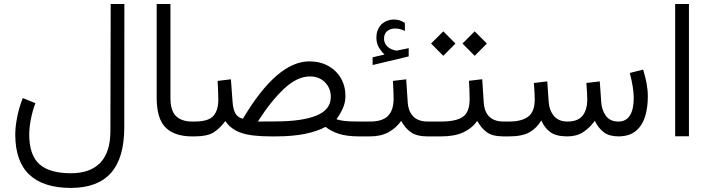

<svg xmlns="http://www.w3.org/2000/svg" viewBox="-20 -672 3494 946"><path d="M154.3 -163.6Q139.2 -123 131.6 -82Q124 -41 124 -10.3Q124 91.8 173.8 136.7Q223.6 181.6 329.6 181.6Q424.8 181.6 474.4 129.6Q523.9 77.6 523.9 -25.9L525.4 -652.3H592.8L592.3 -44.9Q592.3 106.4 526.6 180.2Q460.9 253.9 329.1 253.9Q194.3 253.9 124.8 188.7Q55.2 123.5 55.2 -9.8Q55.2 -46.4 64.5 -94.2Q73.7 -142.1 92.3 -189Z M939.5 0H926.3Q839.8 0 795.9 -43.7Q752 -87.4 752 -190.4V-652.3H819.8V-189.9Q819.8 -126 847.7 -99.6Q875.5 -73.2 926.3 -73.2H939.5Z M1176.8 -86.9Q1344.7 -369.6 1503.9 -369.6Q1557.1 -369.6 1597.2 -347.4Q1637.2 -325.2 1659.7 -286.4Q1682.1 -247.6 1682.1 -198.2Q1682.1 -166.5 1668.5 -137Q1654.8 -107.4 1637.7 -84.5Q1655.3 -78.6 1678.5 -75.9Q1701.7 -73.2 1749.5 -73.2H1764.2V0H1749.5Q1689 0 1649.7 -12.7Q1610.4 -25.4 1584 -46.9Q1544.9 -25.4 1483.9 -12.7Q1422.9 0 1337.9 0H1313Q1214.8 0 1165 -18.6Q1115.2 -37.1 1090.3 -75.7Q1063 -38.6 1031.7 -19.3Q1000.5 0 939.5 0H919.9V-73.2H939Q1006.3 -73.2 1031 -100.6Q1055.7 -127.9 1055.7 -181.6Q1055.7 -203.1 1054.4 -227.8Q1053.2 -252.4 1052.2 -273.4L1117.7 -281.2L1126 -168.5Q1128.9 -131.8 1140.4 -112.3Q1151.9 -92.8 1176.8 -86.9ZM1335.9 -73.7Q1467.8 -73.7 1538.8 -102.5Q1609.9 -131.3 1609.9 -194.3Q1609.9 -237.3 1581.3 -266.4Q1552.7 -295.4 1507.3 -295.4Q1444.3 -295.4 1379.9 -235.1Q1315.4 -174.8 1250.5 -73.2Z M2099.6 0H2086.4Q2033.7 0 2004.9 -20.3Q1976.1 -40.5 1956.5 -76.2Q1931.2 -40.5 1893.8 -20.3Q1856.4 0 1803.7 0H1744.6V-73.2H1803.7Q1864.7 -73.2 1892.1 -101.3Q1919.4 -129.4 1919.4 -186.5Q1919.4 -208 1918.2 -230.5Q1917 -252.9 1916 -273.4L1981.4 -281.2L1988.8 -168.9Q1991.7 -123 2016.4 -98.1Q2041 -73.2 2086.9 -73.2H2099.6ZM1874.5 -403.3Q1857.9 -419.4 1846.2 -439.2Q1834.5 -459 1834.5 -487.3Q1834.5 -505.4 1839.6 -519.8Q1844.7 -534.2 1853.5 -545.4Q1865.7 -560.1 1883.5 -567.9Q1901.4 -575.7 1919.9 -575.7Q1938.5 -575.7 1950.2 -571.3Q1961.9 -566.9 1974.6 -559.6L1975.1 -519.5Q1950.2 -531.7 1926.8 -531.7Q1917.5 -531.7 1906.2 -528.6Q1895 -525.4 1886.2 -517.6Q1879.9 -511.7 1876 -502.7Q1872.1 -493.7 1872.1 -481Q1872.1 -463.4 1884 -448Q1896 -432.6 1920.9 -425.3Q1922.9 -424.8 1925.8 -423.8Q1928.7 -422.9 1932.6 -422.9Q1936 -422.9 1938.5 -423.3L1993.7 -434.6V-394L1815.9 -351.6V-389.6Z M2474.1 0H2460.9Q2406.7 0 2378.9 -20.3Q2351.1 -40.5 2331.5 -76.2Q2305.2 -39.6 2262.7 -19.8Q2220.2 0 2152.8 0H2080.1V-73.2H2153.8Q2227.5 -73.2 2260.5 -96.4Q2293.5 -119.6 2293.9 -181.6Q2293.9 -204.1 2293 -228Q2292 -252 2290.5 -273.9L2356 -281.7L2363.3 -168.5Q2369.6 -73.2 2461.4 -73.2H2474.1ZM2258.8 -457.5 2318.8 -517.6 2378.9 -457.5 2318.8 -397ZM2104 -457.5 2164.1 -517.6 2224.1 -457.5 2164.1 -397Z M3027.3 -73.2Q3065.4 -73.2 3084 -103.8Q3102.5 -134.3 3102.5 -189Q3102.5 -238.8 3083 -312.5L3148.9 -329.1Q3159.7 -293.9 3165.8 -261.2Q3171.9 -228.5 3171.9 -196.3Q3171.9 -141.1 3158 -96.7Q3144 -52.2 3112.3 -26.4Q3080.6 -0.5 3027.8 0Q2981.9 0 2955.1 -20.3Q2928.2 -40.5 2910.6 -76.7Q2884.8 -41 2852.5 -20.5Q2820.3 0 2774.9 0Q2720.7 0 2692.1 -20.5Q2663.6 -41 2647 -78.6Q2624.5 -40.5 2588.9 -20.3Q2553.2 0 2488.3 0H2454.6V-73.2H2489.3Q2550.3 -73.2 2582.5 -97.4Q2614.7 -121.6 2614.7 -182.6Q2614.7 -207 2610.4 -263.2L2676.3 -271L2683.6 -168.5Q2686.5 -127.9 2709.5 -100.6Q2732.4 -73.2 2775.9 -73.2Q2827.6 -73.2 2850.6 -102.3Q2873.5 -131.3 2873.5 -182.6Q2873.5 -205.6 2869.1 -263.2L2935.1 -271L2942.4 -168.5Q2944.8 -129.9 2965.1 -101.6Q2985.4 -73.2 3027.3 -73.2Z M3306.6 -652.3H3374.5V-0.5H3306.6Z"/></svg>

Font: Vazir Light FD
Style: Light-FD
Weight: 300
Designer: Saber Rastikerdar
Foundry: Saber Rastikerdar
Version: Version 30.1.0